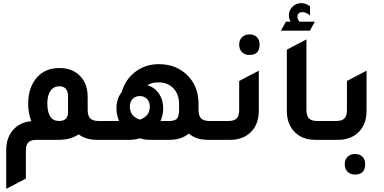

<svg xmlns="http://www.w3.org/2000/svg" viewBox="-20 -898 2464 1233"><path d="M614 -121H703V0H601Q533 0 485 -35Q434 0 355 0H216Q178 0 162 16.5Q146 33 146 72V249L20 315V66Q20 -13 63.5 -63Q107 -113 181 -120Q161 -169 161 -231Q161 -341 221 -405Q274 -461 361 -461Q450 -461 500 -404Q543 -355 543 -276V-193Q543 -154 559.5 -137.5Q576 -121 614 -121ZM417 -177V-278Q417 -344 361 -344Q325 -344 304.5 -315Q284 -286 284 -235Q284 -121 359 -121Q417 -121 417 -177Z M1326 -121H1416V0H1314Q1240 0 1192 -40Q1144 0 1068 0H942Q908 0 878 -10Q847 0 814 0H643V-121H745Q728 -158 728 -202Q728 -264 761 -306Q786 -390 850.5 -438Q915 -486 1000 -486Q1114 -486 1187 -411Q1255 -341 1255 -230V-193Q1255 -154 1271.5 -137.5Q1288 -121 1326 -121ZM1066 -121Q1103 -121 1116.5 -136.5Q1130 -152 1130 -194V-230Q1130 -293 1093.5 -331Q1057 -369 997 -369Q956 -369 926 -351Q973 -337 1000.5 -297Q1028 -257 1028 -202Q1028 -158 1011 -121ZM878 -130Q942 -151 942 -213Q942 -244 924.5 -262.5Q907 -281 878 -281Q849 -281 831.5 -262.5Q814 -244 814 -213Q814 -151 878 -130Z M1582 -545Q1552 -545 1534 -563Q1516 -581 1516 -612Q1516 -641 1534 -659Q1552 -677 1582 -677Q1612 -677 1629.5 -659.5Q1647 -642 1647 -612Q1647 -545 1582 -545ZM1356 0V-121H1446Q1484 -121 1500 -137.5Q1516 -154 1516 -193V-378L1642 -444V-187Q1642 -96 1586 -45Q1537 0 1458 0Z M1784 -701 1816 -759H1846Q1835 -779 1835 -800Q1835 -832 1858.5 -855Q1882 -878 1915 -878Q1945 -878 1971 -857V-799Q1947 -820 1923 -820Q1890 -820 1890 -790Q1890 -775 1903 -759H2002L1970 -701ZM2006 0Q1915 0 1865 -58Q1822 -108 1822 -187V-579L1948 -645V-193Q1948 -154 1964 -137.5Q1980 -121 2018 -121H2108V0Z M2048 0V-121H2138Q2176 -121 2192 -137.5Q2208 -154 2208 -193V-378L2334 -444V-187Q2334 -96 2278 -45Q2229 0 2150 0ZM2260 223Q2230 223 2212 205Q2194 187 2194 156Q2194 127 2212 109Q2230 91 2260 91Q2290 91 2307.5 108.5Q2325 126 2325 156Q2325 223 2260 223Z"/></svg>

Font: Tajawal
Style: Bold
Weight: 700
Designer: Boutros Fonts
Foundry: Created by Boutros International 2017
Version: Version 1.700